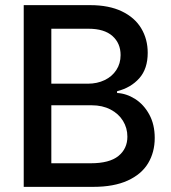

<svg xmlns="http://www.w3.org/2000/svg" viewBox="-20 -727 665 747"><path d="M72.3 -707H331.1Q403.8 -707 454.1 -682.9Q504.4 -658.7 529.5 -616.7Q554.7 -574.7 554.7 -521.5Q554.7 -459.5 522 -422.6Q489.3 -385.7 435.5 -372.1V-365.2Q472.2 -363.3 505.9 -341.8Q539.6 -320.3 560.8 -281.5Q582 -242.7 582 -190.4Q582 -134.8 556.2 -91.8Q530.3 -48.8 476.6 -24.4Q422.9 0 342.8 0H72.3ZM475.6 -195.3Q475.6 -229 458.5 -256.8Q441.4 -284.7 409.9 -301Q378.4 -317.4 336.9 -317.4H179.7V-91.8H333Q405.8 -91.8 440.7 -120.1Q475.6 -148.4 475.6 -195.3ZM449.2 -512.7Q449.2 -558.6 417.5 -586.9Q385.7 -615.2 324.2 -615.2H179.7V-401.4H322.3Q357.9 -401.4 387 -415.3Q416 -429.2 432.6 -454.6Q449.2 -480 449.2 -512.7Z"/></svg>

Font: Pretendard GOV Medium
Style: Regular
Weight: 500
Designer: Base glyphs from Inter by Rasmus Andersson; Hangeul glyphs from Noto Sans CJK(Source Han Sans) by Jang Soo-young and Kan
Foundry: Kil Hyung-jin
Version: Version 1.309